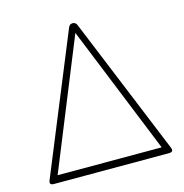

<svg xmlns="http://www.w3.org/2000/svg" viewBox="-104 -796 856 893"><g transform="rotate(-15 324.0 -350.0)"><path d="M47 0Q22 0 32 -23L303 -684Q309 -700 324 -700Q339 -700 345 -684L616 -23Q626 0 601 0ZM74 -35H575L325 -653Z"/></g></svg>

Font: Zen Maru Gothic Light
Style: Regular
Weight: 300
Designer: Yoshimichi Ohira
Foundry: Positype
Version: Version 1.001